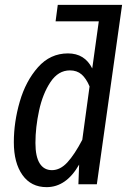

<svg xmlns="http://www.w3.org/2000/svg" viewBox="-20 -759 528 791"><path d="M379 0H303L306 -81Q253 12 172 12Q108 12 72.5 -38Q37 -88 37 -173Q37 -256 61.5 -340.5Q86 -425 136.5 -482Q187 -539 260 -539Q329 -539 360 -477L387 -671H209L218 -739H483ZM349 -403Q335 -436 316 -452.5Q297 -469 268 -469Q220 -469 188 -421Q156 -373 141 -303.5Q126 -234 126 -170Q126 -114 143.5 -86Q161 -58 194 -58Q228 -58 257.5 -90Q287 -122 319 -183Z"/></svg>

Font: Fira Sans Extra Condensed
Style: Italic
Weight: 400
Width: 3
Italic angle: -8°
Designer: Carrois Corporate & Edenspiekermann AG
Foundry: Carrois Corporate GbR & Edenspiekermann AG
Version: Version 4.203